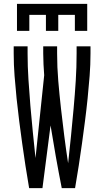

<svg xmlns="http://www.w3.org/2000/svg" viewBox="-20 -975 540 995"><path d="M131 0Q121 -58 112 -116Q103 -174 95 -232Q87 -290 79.5 -348Q72 -406 66 -464.5Q60 -523 55.5 -581.5Q51 -640 51 -698V-735H123V-698Q123 -630 127.5 -562Q132 -494 137.5 -426.5Q143 -359 150 -291.5Q157 -224 164 -156L209 -585Q207 -613 205.5 -641.5Q204 -670 204 -698V-735H276V-698Q276 -627 282 -555.5Q288 -484 296 -413Q304 -342 313 -271Q322 -200 333 -129Q341 -200 348 -271Q355 -342 361.5 -413Q368 -484 372.5 -555.5Q377 -627 377 -698V-735H449V-698Q449 -640 444.5 -581.5Q440 -523 434 -464.5Q428 -406 420.5 -348Q413 -290 405 -232Q397 -174 388 -116Q379 -58 369 0H300Q284 -81 269.5 -162.5Q255 -244 242 -325L200 0ZM68 -815V-955H432V-815H368V-898H282V-815H218V-898H132V-815Z"/></svg>

Font: Iosevka Term Curly
Style: Regular
Weight: 400
Designer: Belleve Invis
Foundry: Belleve Invis
Version: Version 32.3.0